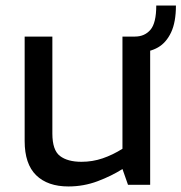

<svg xmlns="http://www.w3.org/2000/svg" viewBox="-20 -667 655 693"><path d="M439 -479V-535H467Q502 -535 523 -559.5Q544 -584 544 -647H615Q615 -587 597.5 -550Q580 -513 550.5 -496Q521 -479 484 -479ZM227 6Q152 6 110.5 -34.5Q69 -75 69 -158V-535H169V-185Q169 -125 196.5 -104Q224 -83 274 -83Q314 -83 350.5 -95.5Q387 -108 422 -130V-535H522V0H442L422 -57Q383 -32 332.5 -13Q282 6 227 6Z"/></svg>

Font: Exo Thin Medium
Style: Regular
Weight: 500
Version: Version 2.000